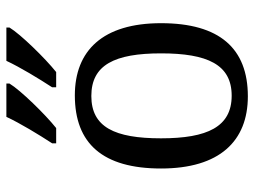

<svg xmlns="http://www.w3.org/2000/svg" viewBox="-120 -686 816 617"><g transform="rotate(-90 288.5 -378.0)"><path d="M316 -619V-606H365C410 -642 487 -721 508 -756V-766H401C380 -721 344 -662 316 -619ZM136 -619V-606H185C230 -642 307 -721 328 -756V-766H221C200 -721 164 -662 136 -619ZM287 10C441 10 522 -81 522 -269C522 -456 434 -546 290 -546C135 -546 55 -456 55 -269C55 -81 143 10 287 10ZM289 -42C189 -42 152 -120 152 -269C152 -418 188 -493 288 -493C388 -493 425 -418 425 -269C425 -120 389 -42 289 -42Z"/></g></svg>

Font: Noto Serif
Style: Regular
Weight: 400
Designer: Monotype Design Team
Foundry: Monotype Imaging Inc.
Version: Version 2.015